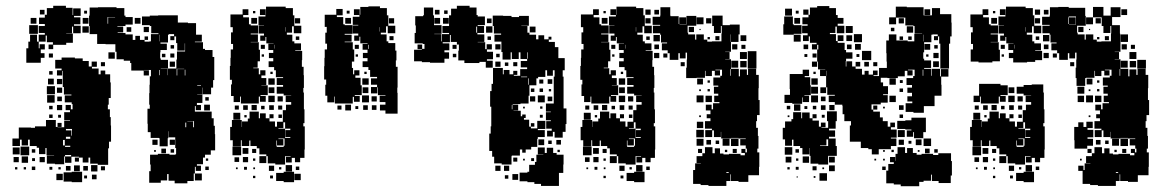

<svg xmlns="http://www.w3.org/2000/svg" viewBox="-20 -613 4018 664"><path d="M142 -490H138V-469H114V-493H135V-499H114V-523H135V-530H115V-552H135V-562H142V-585H164V-593H208V-586H231V-561H233V-584H259V-558H236V-553H258V-529H236V-524H259V-498H233V-521H229V-498H209V-497H232V-465H209V-458H164V-443H148V-459H163V-467H142ZM723 -149H724V-93H709V-78H689V-68H682V-45H661V-40H675V-22H657V-36H654V-13H650V13H628V21H584V12H563V-11H558V11H536V19H496V-21H501V-44H499V-78H526V-81H566V-78H587V-80H589V-101H586V-138H563V-159H562V-135H560V-107H532V-135H530V-136H501V-156H491V-185H490V-237H498V-251H496V-291H497V-320H498V-349H502V-371H478V-370H495V-352H477V-369H434V-395H430V-403H408V-408H383V-434H379V-460H345V-461H316V-495H290V-523H288V-559H290V-587H319V-588H383V-585H410V-559H414V-554H439V-528H414V-523H386V-521H406V-501H387V-499H414V-494H439V-475H448V-489H464V-475H480V-469H497V-470H502V-495H528V-498H503V-523H498V-526H471V-556H498V-559H527V-560H595V-535H630V-533H658V-493H678V-469H654V-467H682V-444H689V-440H715V-416H721V-336H717V-310H710V-287H682V-310H681V-286H662V-285H680V-257H661V-250H675V-232H657V-246H654V-227H712V-204H719V-178H723ZM118 -579H134V-563H118ZM271 -576H281V-566H271ZM378 -553V-554H352V-531H354V-553ZM86 -551H106V-531H86ZM266 -551H286V-531H266ZM446 -551H466V-531H446ZM81 -526H111V-496H81ZM265 -522H287V-500H265ZM477 -520H495V-502H477ZM434 -519V-503H418V-519ZM561 -493V-466H535V-462H557V-440H535V-432H534V-411H536V-406H561V-376H536V-375H560V-353H561V-376H590V-407H592V-435H620V-463H619V-438H593V-464H589V-487H583V-474H569V-488H582V-495H564V-493ZM134 -413H121V-396H71V-446H78V-469H84V-493H108V-469H114V-446H117V-460H135V-442H121V-429H134ZM531 -493H530V-470H531ZM480 -487H492V-475H480ZM570 -457H582V-445H570ZM377 -410H355V-432H377ZM149 -428H163V-414H149ZM569 -428H583V-414H569ZM552 -415H540V-427H552ZM360 -208H363V-179H364V-123H357V-100H354V-43H318V-47H292V-68H286V-51H266V-68H253V-71H227V-50H205V-72H226V-77H205V-72H202V-45H170V-47H142V-75H167V-76H141V-101H137V-80H115V-102H107V-108H83V-130H77V-110H55V-130H49V-108H23V-134H45V-172H87V-171H101V-176H139V-198H173V-174H179V-173H202V-195H222V-197H202V-225H222V-232H207V-250H225V-235H231V-253H228V-259H204V-283H227V-286H201V-312H197V-368H195V-352H177V-370H193V-376H171V-406H193V-414H239V-411H266V-402H287V-383H297V-400H315V-382H298V-376H321V-356H328V-369H344V-356H361V-328H363V-274H356V-251H353V-235H360ZM567 -400H585V-382H567ZM329 -384V-398H343V-384ZM617 -375H591V-352H593V-374H617ZM621 -372H619V-352H621ZM532 -353V-371H530V-353ZM162 -367V-355H150V-367ZM166 -321H146V-341H166ZM177 -340H195V-322H177ZM675 -318H662V-316H675ZM142 -315H170V-287H142ZM195 -292H177V-310H195ZM143 -284H169V-258H143ZM194 -279V-263H178V-279ZM690 -265V-277H702V-265ZM706 -231H686V-251H706ZM195 -232H177V-250H195ZM150 -247H162V-235H150ZM162 -205H150V-217H162ZM191 -216V-206H181V-216ZM648 -173H651V-194H628V-193H648ZM624 -189H621V-173H624ZM179 -188H193V-174H179ZM227 -144H229V-167H208V-162H227ZM223 -140H208V-133H223ZM507 -130H525V-112H507ZM567 -130H585V-112H567ZM198 -110H204V-129H198ZM223 -109H205V-105H223ZM81 -76H51V-106H81ZM48 -79H24V-103H48ZM538 -83V-99H554V-83ZM102 -85H90V-97H102ZM582 -97V-85H570V-97ZM519 -94V-88H513V-94ZM77 -50H55V-72H77ZM45 -52H27V-70H45ZM135 -52H117V-70H135ZM253 -54H239V-68H253ZM91 -56V-66H101V-56ZM692 -57V-65H700V-57ZM317 -20H295V-42H317ZM236 -21V-41H256V-21ZM208 -23V-39H224V-23ZM284 -23H268V-39H284ZM343 -24H329V-38H343ZM102 -25H90V-37H102ZM702 -25H690V-37H702ZM161 -26H151V-36H161ZM40 -27H32V-35H40ZM70 -27H62V-35H70ZM182 -27V-35H190V-27ZM200 -17H228V-19H264V17H228V15H200ZM678 -13V11H654V-13ZM197 10H175V-12H197ZM314 7H298V-9H314ZM281 4H271V-6H281Z M1029 -187V-176H1034V-96H1033V-67H1018V-52H1000V-67H989V-51H969V-71H985V-73H966V-44H932V-48H906V-73H901V-79H877V-100H868V-108H846V-127H842V-108H816V-128H813V-107H785V-128H776V-174H782V-198H816V-174H817V-193H837V-203H843V-227H875V-204H879V-221H899V-204H912V-193H931V-175H938V-192H958V-232H969V-251H987V-260H968V-282H987V-283H961V-289H937V-313H959V-319H937V-343H959V-346H934V-370H928V-381H909V-401H925V-412H910V-430H925V-440H908V-462H926V-463H901V-485H898V-472H880V-490H893V-497H875V-525H893V-526H874V-556H898V-561H879V-581H899V-562H900V-590H968V-585H993V-560H998V-524H1022V-498H996V-522H990V-500H972V-493H991V-470H998V-463H1021V-439H1001V-437H1025V-405H1024V-382H1030V-353H1031V-309H1029V-293H1031V-235H1033V-187ZM779 -321H782V-337H775V-385H777V-413H778V-442H786V-461H779V-501H785V-519H777V-563H819V-581H839V-561H821V-553H841V-529H847V-525H873V-497H847V-494H872V-468H847V-467H875V-441H879V-401H871V-379H856V-377H875V-356H880V-370H898V-352H884V-343H901V-319H884V-318H906V-284H881V-281H899V-261H879V-279H875V-255H813V-279H810V-260H788V-281H779ZM855 -575H863V-567H855ZM849 -551H869V-531H849ZM1000 -550H1018V-532H1000ZM968 -519H967V-504H968ZM1015 -487V-475H1003V-487ZM882 -458H896V-444H882ZM930 -445H931V-458H930ZM893 -425V-417H885V-425ZM915 -357V-365H923V-357ZM930 -320H908V-342H930ZM929 -311V-291H909V-311ZM930 -260H908V-282H930ZM940 -280H958V-262H940ZM868 -250V-232H850V-250ZM821 -249H837V-233H821ZM927 -249V-233H911V-249ZM792 -234V-248H806V-234ZM942 -248H956V-234H942ZM895 -247V-235H883V-247ZM811 -199H787V-223H811ZM912 -218H926V-204H912ZM955 -217V-205H943V-217ZM833 -215V-207H825V-215ZM966 -168V-136H984V-139H967V-163H984V-168H966V-190H960V-170H943V-168ZM961 -109H964V-134H943V-132H960V-110H938V-127H936V-109H937V-105H961ZM814 -76H784V-106H814ZM839 -81H819V-101H839ZM866 -84H852V-98H866ZM901 -49H877V-73H901ZM838 -52H820V-70H838ZM807 -53H791V-69H807ZM863 -57H855V-65H863ZM968 -20V-42H990V-20ZM928 -22H910V-40H928ZM1003 -25V-37H1015V-25ZM834 -26H824V-36H834ZM945 -27V-35H953V-27ZM802 -28H796V-34H802ZM856 -28V-34H862V-28ZM935 -15H961V-19H997V17H961V13H935ZM1020 10H998V-12H1020ZM924 4H914V-6H924ZM863 3H855V-5H863Z M1349 -404V-382H1355V-310H1354V-292H1355V-220H1313V-231H1294V-251H1313V-260H1293V-282H1313V-284H1287V-311H1285V-290H1263V-312H1284V-320H1263V-342H1284V-347H1260V-371H1254V-381H1234V-401H1251V-412H1235V-430H1251V-441H1234V-461H1251V-463H1226V-486H1223V-472H1205V-490H1219V-497H1200V-525H1219V-527H1200V-555H1223V-561H1204V-581H1224V-562H1226V-589H1254V-591H1294V-585H1318V-560H1323V-524H1347V-498H1321V-522H1315V-500H1297V-494H1317V-470H1323V-464H1347V-438H1351V-404ZM1209 -344H1227V-318H1231V-284H1207V-281H1224V-261H1204V-278H1200V-255H1138V-279H1136V-259H1112V-282H1105V-320H1108V-338H1101V-384H1102V-413H1103V-442H1111V-462H1105V-500H1110V-520H1103V-562H1143V-582H1165V-560H1145V-554H1167V-529H1172V-526H1199V-496H1172V-493H1196V-469H1172V-467H1200V-442H1205V-400H1197V-378H1201V-356H1205V-370H1223V-352H1209ZM1179 -576H1189V-566H1179ZM1174 -551H1194V-531H1174ZM1325 -550H1343V-532H1325ZM1293 -519H1292V-504H1293ZM1341 -488V-474H1327V-488ZM1207 -458H1221V-444H1207ZM1254 -444H1256V-458H1254ZM1218 -425V-417H1210V-425ZM1240 -357V-365H1248V-357ZM1255 -320H1233V-342H1255ZM1254 -311V-291H1234V-311ZM1256 -259H1232V-283H1256ZM1283 -262H1265V-280H1283ZM1194 -231H1174V-251H1194ZM1252 -233H1236V-249H1252ZM1282 -233H1266V-249H1282ZM1161 -234H1147V-248H1161ZM1219 -236H1209V-246H1219Z M1684 -403V-379H1660V-399H1638V-395H1586V-404H1565V-438H1567V-459H1560V-468H1539V-492H1536V-467H1511V-463H1534V-439H1517V-432H1533V-410H1517V-396H1467V-398H1439V-401H1412V-441H1439V-443H1424V-459H1440V-444H1448V-461H1442V-463H1414V-499H1418V-525H1416V-557H1443V-560H1446V-587H1478V-560H1481V-526H1507V-496H1482V-495H1506V-470H1508V-495H1533V-499H1510V-523H1533V-560H1540V-583H1560V-593H1604V-587H1628V-561H1632V-556H1657V-526H1632V-523H1654V-499H1631V-494H1655V-468H1632V-467H1658V-443H1663V-460H1681V-442H1664V-434H1685V-408H1664V-403ZM1484 -579H1500V-563H1484ZM1516 -577H1528V-565H1516ZM1929 -238H1939V-184H1936V-157H1926V-137H1898V-157H1892V-141H1872V-161H1888V-168H1869V-194H1885V-197H1868V-225H1885V-227H1868V-255H1895V-348H1898V-370H1892V-351H1872V-370H1866V-347H1841V-342H1835V-318H1811V-282H1808V-255H1780V-253H1753V-251H1772V-231H1756V-230H1781V-211H1786V-217H1798V-205H1792V-199H1810V-175H1816V-169H1838V-195H1866V-167H1840V-163H1864V-139H1840V-133H1838V-105H1817V-96H1798V-85H1786V-96H1778V-75H1750V-73H1749V-44H1715V-48H1689V-71H1682V-91H1672V-151H1677V-176H1679V-244H1675V-298H1680V-323H1685V-378H1719V-356H1722V-371H1742V-356H1755V-368H1769V-354H1757V-351H1779V-374H1803V-380H1781V-402H1803V-409H1780V-432H1774V-409H1750V-432H1746V-407H1718V-433H1714V-469H1690V-493H1713V-497H1688V-523H1684V-559H1720V-558H1749V-554H1775V-558H1809V-524H1783V-523H1804V-500H1811V-493H1834V-477H1842V-491H1862V-477H1877V-486H1887V-476H1878V-468H1899V-450H1911V-412H1933V-370H1926V-348H1929ZM1482 -551H1502V-531H1482ZM1512 -551H1532V-531H1512ZM1664 -549H1680V-533H1664ZM1661 -522H1683V-500H1661ZM1630 -521H1627V-500H1630ZM1812 -521H1832V-501H1812ZM1678 -487V-475H1666V-487ZM1693 -460H1711V-442H1693ZM1559 -444H1545V-458H1559ZM1806 -432H1804V-410H1806ZM1558 -415H1546V-427H1558ZM1708 -427V-415H1696V-427ZM1711 -382H1693V-400H1711ZM1755 -398H1769V-384H1755ZM1726 -385V-397H1738V-385ZM1782 -348V-346H1803V-348ZM1807 -320H1809V-342H1807ZM1874 -339H1890V-323H1874ZM1845 -338H1859V-324H1845ZM1816 -295V-307H1828V-295ZM1858 -307V-295H1846V-307ZM1886 -305V-297H1878V-305ZM1840 -283H1864V-259H1840ZM1831 -262H1813V-280H1831ZM1890 -263H1874V-279H1890ZM1752 -250H1750V-235H1752ZM1848 -237V-245H1856V-237ZM1795 -244V-238H1789V-244ZM1857 -206H1847V-216H1857ZM1816 -187H1828V-175H1816ZM1842 -111V-131H1862V-111ZM1904 -129H1920V-113H1904ZM1876 -115V-127H1888V-115ZM1893 -84H1905V-78H1929V-44H1928V-15H1913V30H1851V23H1828V17H1804V14H1777V-16H1804V-19H1810V-43H1830V-53H1835V-78H1859V-79H1840V-103H1864V-84H1871V-102H1893ZM1916 -95V-87H1908V-95ZM1755 -54V-68H1769V-54ZM1817 -56V-66H1827V-56ZM1789 -58V-64H1795V-58ZM1711 -22H1693V-40H1711ZM1741 -22H1723V-40H1741ZM1772 9H1752V-11H1772ZM1738 5H1726V-7H1738Z M2245 -187H2241V-176H2246V-96H2245V-67H2230V-52H2212V-67H2201V-51H2181V-71H2197V-73H2178V-44H2144V-48H2118V-73H2113V-79H2089V-100H2080V-108H2058V-127H2054V-108H2028V-128H2025V-107H1997V-128H1988V-174H1994V-198H2028V-174H2029V-193H2049V-203H2055V-227H2087V-204H2091V-221H2111V-204H2124V-193H2143V-175H2150V-192H2170V-232H2181V-251H2199V-260H2180V-282H2199V-283H2173V-289H2149V-313H2171V-319H2149V-343H2171V-346H2146V-370H2140V-381H2121V-401H2137V-412H2122V-430H2137V-440H2120V-462H2138V-463H2113V-485H2110V-472H2092V-490H2105V-497H2087V-525H2105V-526H2086V-556H2110V-561H2091V-581H2111V-562H2112V-590H2180V-585H2205V-560H2210V-524H2234V-498H2208V-522H2202V-500H2184V-493H2203V-470H2210V-463H2233V-439H2213V-437H2237V-405H2236V-382H2242V-353H2243V-309H2241V-293H2243V-235H2245ZM2598 -215V-194H2595V-171H2601V-143H2603V-99H2599V-86H2606V-36H2605V-7H2568V16H2534V13H2507V-10H2505V13H2492V30H2430V27H2403V23H2377V-25H2384V-48H2404V-49H2389V-73H2409V-83H2418V-104H2444V-83H2452V-100H2470V-82H2482V-79H2501V-81H2541V-76H2556V-84H2544V-98H2558V-86H2563V-99H2559V-110H2540V-132H2559V-134H2534V-136H2508V-134H2474V-157H2473V-139H2449V-162H2443V-139H2419V-163H2442V-168H2418V-194H2437V-204H2424V-218H2437V-231H2421V-251H2441V-235H2446V-256H2468V-260H2450V-282H2464V-289H2449V-313H2464V-317H2447V-345H2471V-351H2477V-372H2454V-370H2470V-352H2452V-368H2442V-350H2420V-368H2418V-344H2389V-343H2353V-379H2355V-407H2356V-431H2351V-411H2331V-429H2326V-406H2296V-429H2289V-439H2269V-463H2287V-466H2266V-493H2263V-498H2238V-524H2263V-527H2237V-555H2263V-559H2264V-588H2298V-559H2299V-557H2327V-530H2329V-553H2353V-529H2330V-528H2354V-558H2388V-524H2358V-500H2360V-494H2384V-476H2388V-494H2414V-476H2426V-469H2442V-470H2475V-497H2476V-523H2473V-499H2449V-523H2443V-559H2479V-526H2504V-528H2538V-494H2534V-468H2508V-494H2507V-468H2508V-434H2488V-433H2503V-409H2488V-408H2508V-375H2535V-349H2539V-373H2563V-354H2567V-375H2595V-354H2604V-308H2603V-267H2607V-215ZM1991 -321H1994V-337H1987V-385H1989V-413H1990V-442H1998V-461H1991V-501H1997V-519H1989V-563H2031V-581H2051V-561H2033V-553H2053V-529H2059V-525H2085V-497H2059V-494H2084V-468H2059V-467H2087V-441H2091V-401H2083V-379H2068V-377H2087V-356H2092V-370H2110V-352H2096V-343H2113V-319H2096V-318H2118V-284H2093V-281H2111V-261H2091V-279H2087V-255H2025V-279H2022V-260H2000V-281H1991ZM2212 -580H2230V-562H2212ZM2243 -579H2259V-563H2243ZM2067 -575H2075V-567H2067ZM2389 -553H2413V-529H2389ZM2061 -551H2081V-531H2061ZM2212 -550H2230V-532H2212ZM2422 -550H2440V-532H2422ZM2380 -520V-502H2362V-520ZM2180 -519H2179V-504H2180ZM2403 -513V-509H2399V-513ZM2262 -470H2240V-492H2262ZM2541 -491H2561V-471H2541ZM2454 -474V-488H2468V-474ZM2227 -487V-475H2215V-487ZM2435 -485V-477H2427V-485ZM2512 -442V-460H2530V-442ZM2243 -443V-459H2259V-443ZM2094 -458H2108V-444H2094ZM2142 -445H2143V-458H2142ZM2558 -458V-444H2544V-458ZM2596 -436V-376H2566V-436ZM2539 -433H2563V-409H2539ZM2260 -412H2242V-430H2260ZM2288 -414H2274V-428H2288ZM2105 -425V-417H2097V-425ZM2533 -379H2509V-403H2533ZM2562 -402V-380H2540V-402ZM2348 -384H2334V-398H2348ZM2507 -374H2505V-351H2507ZM2127 -357V-365H2135V-357ZM2142 -320H2120V-342H2142ZM2391 -341H2411V-321H2391ZM2427 -335H2435V-327H2427ZM2141 -311V-291H2121V-311ZM2435 -297H2427V-305H2435ZM2404 -304V-298H2398V-304ZM2413 -259H2389V-283H2413ZM2142 -260H2120V-282H2142ZM2442 -260H2420V-282H2442ZM2152 -280H2170V-262H2152ZM2080 -250V-232H2062V-250ZM2033 -249H2049V-233H2033ZM2139 -249V-233H2123V-249ZM2004 -234V-248H2018V-234ZM2154 -248H2168V-234H2154ZM2107 -247V-235H2095V-247ZM2023 -199H1999V-223H2023ZM2124 -218H2138V-204H2124ZM2167 -217V-205H2155V-217ZM2045 -215V-207H2037V-215ZM2398 -208V-214H2404V-208ZM2412 -170H2390V-192H2412ZM2178 -168V-136H2196V-139H2179V-163H2196V-168H2178V-190H2172V-170H2155V-168ZM2414 -138H2388V-164H2414ZM2173 -109H2176V-134H2155V-132H2172V-110H2150V-127H2148V-109H2149V-105H2173ZM2534 -108H2508V-134H2534ZM2389 -133H2413V-109H2389ZM2479 -133H2503V-109H2479ZM2423 -113V-129H2439V-113ZM2455 -115V-127H2467V-115ZM2026 -76H1996V-106H2026ZM2051 -81H2031V-101H2051ZM2078 -84H2064V-98H2078ZM2408 -98V-84H2394V-98ZM2514 -84V-98H2528V-84ZM2495 -95V-87H2487V-95ZM2113 -49H2089V-73H2113ZM2050 -52H2032V-70H2050ZM2019 -53H2003V-69H2019ZM2075 -57H2067V-65H2075ZM2180 -20V-42H2202V-20ZM2140 -22H2122V-40H2140ZM2227 -25H2215V-37H2227ZM2046 -26H2036V-36H2046ZM2157 -27V-35H2165V-27ZM2014 -28H2008V-34H2014ZM2068 -28V-34H2074V-28ZM2147 -15H2173V-19H2209V17H2173V13H2147ZM2500 -18H2492V-15H2500ZM2136 4H2126V-6H2136ZM2075 3H2067V-5H2075Z M3061 -97H3019V-79H2995V-97H2983V-101H2957V-123H2919V-179H2923V-194H2900V-218H2894V-247H2893V-251H2867V-260H2846V-282H2867V-285H2841V-311H2837V-350H2816V-372H2834V-373H2809V-400H2806V-442H2810V-458H2806V-442H2788V-460H2804V-465H2781V-487H2777V-471H2757V-491H2773V-498H2754V-524H2773V-529H2755V-553H2776V-562H2781V-587H2806V-592H2848V-585H2871V-561H2877V-551H2897V-531H2877V-524H2900V-498H2874V-521H2869V-499H2850V-495H2871V-471H2877V-465H2901V-440H2906V-432H2928V-410H2906V-402H2905V-383H2907V-401H2927V-383H2939V-375H2961V-355H2970V-368H2984V-355H2999V-369H3015V-353H3001V-350H3020V-378H3047V-400H3046V-429H3045V-473H3054V-494H3080V-473H3119V-470H3142V-496H3169V-497H3143V-523H3139V-525H3111V-552H3079V-529H3055V-553H3078V-590H3116V-588H3174V-560H3203V-585H3231V-564H3270V-535H3271V-487H3266V-462H3262V-376H3232V-462H3228V-487H3224V-474H3210V-488H3223V-494H3205V-493H3201V-467H3176V-432H3173V-410H3176V-404H3200V-378H3176V-375H3201V-351H3203V-375H3231V-349H3234V-374H3260V-348H3235V-320H3236V-282H3212V-246H3175V-223H3139V-226H3112V-256H3135V-262H3118V-280H3134V-292H3118V-310H3134V-319H3115V-343H3138V-350H3143V-372H3120V-370H3136V-352H3118V-368H3109V-349H3085V-343H3049V-344H3026V-328H3034V-315H3051V-287H3034V-284H3050V-258H3026V-252H2994V-234H3000V-227H3023V-207H3033V-194H3050V-175H3059V-189H3075V-173H3061V-165H3081V-137H3061V-134H3080V-108H3061ZM2695 -583H2719V-559H2695ZM3177 -581H3197V-561H3177ZM2758 -562V-580H2776V-562ZM2732 -576H2742V-566H2732ZM2752 -496H2725V-493H2689V-529H2692V-556H2722V-529H2725V-526H2752ZM2727 -551H2747V-531H2727ZM3088 -550H3106V-532H3088ZM2905 -523H2929V-499H2905ZM3116 -522H3138V-500H3116ZM3061 -505V-517H3073V-505ZM2933 -495H2961V-467H2933ZM2749 -493V-469H2725V-493ZM3172 -470H3173V-493H3172ZM2877 -491H2897V-471H2877ZM2907 -491H2927V-471H2907ZM3103 -487V-475H3091V-487ZM3133 -487V-475H3121V-487ZM2937 -461H2957V-441H2937ZM3177 -461H3197V-441H3177ZM2759 -459H2775V-443H2759ZM2925 -459V-443H2909V-459ZM3211 -445V-457H3223V-445ZM2961 -437H2993V-405H2961ZM3226 -412H3208V-430H3226ZM2790 -414V-428H2804V-414ZM2772 -426V-416H2762V-426ZM2952 -426V-416H2942V-426ZM3191 -425V-417H3183V-425ZM3227 -381H3207V-401H3227ZM2806 -382H2788V-400H2806ZM2939 -399H2955V-383H2939ZM2985 -399V-383H2969V-399ZM3000 -398H3014V-384H3000ZM2711 -357H2756V-372H2778V-350H2763V-346H2782V-318H2784V-284H2762V-282H2778V-260H2756V-276H2754V-254H2720V-257H2693V-285H2712V-305H2711ZM3171 -372V-351H3173V-372ZM2838 -351H2839V-368H2838ZM2793 -357V-365H2801V-357ZM2808 -320H2786V-342H2808ZM3056 -342H3078V-320H3056ZM3092 -326V-336H3102V-326ZM2809 -289H2785V-313H2809ZM2837 -291H2817V-311H2837ZM3103 -295H3091V-307H3103ZM2809 -259H2785V-283H2809ZM3078 -260H3056V-282H3078ZM2819 -279H2835V-263H2819ZM2748 -252V-230H2726V-252ZM2848 -232V-250H2866V-232ZM2835 -233H2819V-249H2835ZM3105 -233H3089V-249H3105ZM3000 -248H3014V-234H3000ZM2701 -247H2713V-235H2701ZM2803 -247V-235H2791V-247ZM2772 -246V-236H2762V-246ZM3040 -244V-238H3034V-244ZM2844 -194H2840V-228H2874V-194H2870V-168H2847V-162H2868V-140H2847V-134H2870V-108H2874V-74H2844V-44H2810V-47H2783V-74H2780V-101H2779V-79H2755V-101H2747V-108H2724V-130H2719V-109H2695V-131H2687V-171H2695V-193H2717V-201H2723V-225H2751V-204H2754V-224H2780V-204H2790V-196H2812V-175H2819V-189H2835V-173H2821V-171H2844ZM2790 -218H2804V-204H2790ZM3103 -217V-205H3091V-217ZM2832 -216V-206H2822V-216ZM2710 -214V-208H2704V-214ZM3182 -156H3173V-135H3141V-156H3138V-140H3116V-162H3132V-165H3111V-167H3083V-195H3111V-197H3132V-206H3182ZM3085 -163H3109V-139H3085ZM3174 -134H3200V-108H3174ZM2816 -108H2844V-131H2838V-110H2816ZM3147 -131H3167V-111H3147ZM3106 -130V-112H3088V-130ZM3132 -126V-116H3122V-126ZM2720 -78H2694V-104H2720ZM3269 -56H3272V-6H3268V20H3226V13H3203V-9H3200V12H3174V16H3159V31H3095V25H3071V21H3045V-23H3052V-46H3071V-52H3058V-70H3076V-57H3077V-81H3084V-104H3110V-84H3117V-101H3137V-84H3150V-78H3167V-81H3207V-77H3225V-83H3269ZM3195 -99V-83H3179V-99ZM2743 -85H2731V-97H2743ZM3223 -85H3211V-97H3223ZM3071 -95V-87H3063V-95ZM3034 -94H3040V-88H3034ZM3160 -94V-88H3154V-94ZM2778 -50H2756V-72H2778ZM2717 -51H2697V-71H2717ZM2867 -51H2847V-71H2867ZM2733 -57V-65H2741V-57ZM3010 -58H3004V-64H3010ZM3040 -58H3034V-64H3040ZM2867 -21H2847V-41H2867ZM2804 -24H2790V-38H2804ZM3043 -25H3031V-37H3043ZM2742 -26H2732V-36H2742ZM2711 -27H2703V-35H2711ZM2824 -28V-34H2830V-28ZM2840 12H2814V-14H2840ZM2800 2H2794V-4H2800ZM2739 1H2735V-3H2739Z M3434 -525H3452V-526H3433V-556H3457V-561H3438V-581H3458V-562H3459V-590H3527V-585H3552V-560H3557V-524H3581V-498H3555V-522H3549V-500H3531V-493H3550V-470H3557V-463H3580V-439H3560V-437H3584V-405H3560V-399H3532V-397H3484V-412H3469V-430H3484V-440H3467V-462H3485V-463H3460V-485H3457V-472H3439V-490H3452V-497H3434ZM3945 -215V-194H3942V-171H3948V-143H3950V-99H3946V-86H3953V-36H3952V-7H3915V16H3881V13H3854V-10H3852V13H3839V30H3777V27H3750V23H3724V-22H3709V-40H3727V-25H3731V-48H3751V-49H3736V-73H3756V-83H3765V-104H3791V-83H3799V-100H3817V-82H3829V-79H3848V-81H3888V-76H3903V-84H3891V-98H3905V-86H3910V-99H3906V-110H3887V-132H3906V-134H3881V-136H3855V-134H3821V-157H3820V-139H3796V-162H3790V-139H3766V-163H3789V-168H3765V-194H3784V-204H3771V-218H3784V-231H3768V-251H3788V-235H3793V-256H3815V-260H3797V-282H3811V-289H3796V-313H3811V-317H3794V-345H3818V-351H3824V-372H3801V-370H3817V-352H3799V-368H3789V-350H3767V-368H3765V-344H3736V-343H3733V-316H3703V-343H3700V-379H3702V-407H3703V-431H3698V-411H3678V-429H3673V-406H3643V-429H3636V-439H3616V-463H3634V-466H3613V-493H3610V-498H3585V-524H3610V-527H3584V-555H3610V-559H3611V-588H3640V-589H3676V-586H3733V-558H3735V-524H3705V-500H3707V-494H3731V-476H3735V-494H3761V-476H3773V-469H3789V-470H3822V-497H3823V-523H3820V-499H3796V-523H3790V-553H3760V-589H3796V-559H3821V-588H3855V-554H3826V-526H3853V-497H3854V-468H3855V-434H3835V-433H3850V-409H3835V-408H3855V-375H3882V-349H3886V-373H3910V-354H3914V-375H3942V-354H3951V-308H3950V-267H3954V-215ZM3338 -501H3344V-519H3336V-563H3378V-581H3398V-561H3380V-553H3400V-529H3406V-525H3432V-497H3406V-494H3431V-468H3406V-467H3434V-441H3438V-401H3412V-397H3364V-400H3337V-442H3345V-461H3338ZM3858 -581H3878V-561H3858ZM3559 -580H3577V-562H3559ZM3590 -579H3606V-563H3590ZM3414 -575H3422V-567H3414ZM3701 -528V-556H3676V-553H3674V-530H3676V-553H3700V-529H3677V-528ZM3760 -529H3736V-553H3760ZM3408 -551H3428V-531H3408ZM3559 -550H3577V-532H3559ZM3769 -550H3787V-532H3769ZM3727 -520V-502H3709V-520ZM3527 -519H3526V-504H3527ZM3746 -509V-513H3750V-509ZM3855 -494H3881V-468H3855ZM3609 -470H3587V-492H3609ZM3801 -474V-488H3815V-474ZM3574 -487V-475H3562V-487ZM3782 -485V-477H3774V-485ZM3859 -442V-460H3877V-442ZM3590 -443V-459H3606V-443ZM3441 -458H3455V-444H3441ZM3489 -445H3490V-458H3489ZM3891 -458H3905V-444H3891ZM3886 -433H3910V-409H3886ZM3607 -412H3589V-430H3607ZM3635 -414H3621V-428H3635ZM3452 -425V-417H3444V-425ZM3913 -406H3943V-376H3913ZM3880 -379H3856V-403H3880ZM3909 -402V-380H3887V-402ZM3681 -398H3695V-384H3681ZM3854 -374H3852V-351H3854ZM3738 -341H3758V-321H3738ZM3774 -335H3782V-327H3774ZM3465 -318V-284H3440V-281H3458V-261H3438V-279H3434V-255H3372V-279H3369V-260H3347V-282H3366V-323H3440V-318ZM3592 -187H3588V-176H3593V-96H3592V-67H3577V-52H3559V-67H3548V-51H3528V-71H3544V-73H3525V-44H3491V-48H3465V-73H3460V-79H3436V-100H3427V-108H3405V-127H3401V-108H3375V-128H3372V-107H3344V-128H3335V-174H3341V-198H3375V-174H3376V-193H3396V-203H3402V-227H3434V-204H3438V-221H3458V-204H3471V-193H3490V-175H3497V-192H3517V-232H3528V-251H3546V-260H3527V-282H3546V-283H3520V-289H3496V-313H3520V-319H3548V-321H3588V-293H3590V-235H3592ZM3706 -313H3730V-289H3706ZM3468 -291V-311H3488V-291ZM3782 -297H3774V-305H3782ZM3751 -304V-298H3745V-304ZM3760 -259H3736V-283H3760ZM3467 -282H3489V-260H3467ZM3729 -282V-260H3707V-282ZM3789 -260H3767V-282H3789ZM3499 -280H3517V-262H3499ZM3427 -250V-232H3409V-250ZM3380 -249H3396V-233H3380ZM3486 -249V-233H3470V-249ZM3351 -234V-248H3365V-234ZM3501 -248H3515V-234H3501ZM3454 -247V-235H3442V-247ZM3370 -199H3346V-223H3370ZM3471 -218H3485V-204H3471ZM3514 -217V-205H3502V-217ZM3392 -215V-207H3384V-215ZM3751 -214V-208H3745V-214ZM3740 -109V-99H3696V-128H3695V-174H3709V-190H3727V-174H3737V-192H3759V-170H3741V-164H3761V-138H3741V-133H3760V-109ZM3525 -168V-136H3543V-139H3526V-163H3543V-168H3525V-190H3519V-170H3502V-168ZM3520 -109H3523V-134H3502V-132H3519V-110H3497V-127H3495V-109H3496V-105H3520ZM3881 -108H3855V-134H3881ZM3826 -133H3850V-109H3826ZM3770 -113V-129H3786V-113ZM3802 -115V-127H3814V-115ZM3373 -76H3343V-106H3373ZM3398 -81H3378V-101H3398ZM3425 -84H3411V-98H3425ZM3755 -98V-84H3741V-98ZM3861 -84V-98H3875V-84ZM3842 -95V-87H3834V-95ZM3460 -49H3436V-73H3460ZM3397 -52H3379V-70H3397ZM3366 -53H3350V-69H3366ZM3422 -57H3414V-65H3422ZM3721 -64V-58H3715V-64ZM3527 -20V-42H3549V-20ZM3487 -22H3469V-40H3487ZM3574 -25H3562V-37H3574ZM3393 -26H3383V-36H3393ZM3504 -27V-35H3512V-27ZM3361 -28H3355V-34H3361ZM3415 -28V-34H3421V-28ZM3494 -15H3520V-19H3556V17H3520V13H3494ZM3847 -18H3839V-15H3847ZM3483 4H3473V-6H3483ZM3422 3H3414V-5H3422Z"/></svg>

Font: Rubik-Storm
Style: Regular
Weight: 400
Designer: NaN (generative design), Hubert & Fischer (Rubik source font outlines)
Foundry: NaN, Hubert & Fischer
Version: Version 1.000